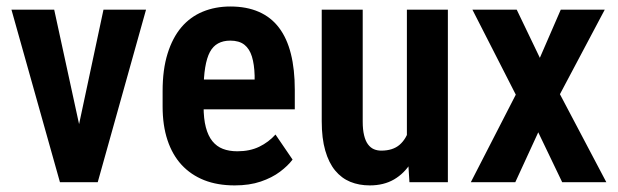

<svg xmlns="http://www.w3.org/2000/svg" viewBox="-20 -558 1893 588"><path d="M205.6 -100.1 296.9 -528.3H427.2L279.3 0H200.2ZM146 -528.3 239.3 -99.1 242.7 0H163.6L15.1 -528.3Z M698.7 9.8Q646 9.8 605.2 -6.3Q564.5 -22.5 536.1 -53.2Q507.8 -84 492.9 -128.9Q478 -173.8 478 -231.9V-279.3Q478 -345.2 493.2 -393.8Q508.3 -442.4 535.4 -474.4Q562.5 -506.3 600.8 -522.2Q639.2 -538.1 685.5 -538.1Q735.4 -538.1 772.7 -521.7Q810.1 -505.4 834.5 -473.1Q858.9 -440.9 870.8 -393.3Q882.8 -345.7 882.8 -283.2V-223.1H534.2V-314.5H759.8V-326.7Q758.8 -360.8 751.5 -384.8Q744.1 -408.7 728.3 -421.1Q712.4 -433.6 685.1 -433.6Q663.6 -433.6 647.9 -425Q632.3 -416.5 622.8 -398.7Q613.3 -380.9 608.4 -351.3Q603.5 -321.8 603.5 -279.3V-231.9Q603.5 -194.3 610.4 -168.2Q617.2 -142.1 630.4 -125.7Q643.6 -109.4 662.6 -102.1Q681.6 -94.7 707 -94.7Q745.1 -94.7 773.9 -108.6Q802.7 -122.6 823.7 -146L876 -69.3Q861.8 -50.3 837.4 -32Q813 -13.7 778.6 -2Q744.1 9.8 698.7 9.8Z M1226.1 -126V-528.3H1351.6V0H1233.9ZM1242.2 -235.4 1278.8 -236.3Q1278.8 -183.1 1269 -138.2Q1259.3 -93.3 1238.8 -60.1Q1218.3 -26.9 1186.8 -8.5Q1155.3 9.8 1112.3 9.8Q1079.6 9.8 1052.7 -1.2Q1025.9 -12.2 1006.3 -35.9Q986.8 -59.6 976.1 -96.9Q965.3 -134.3 965.3 -186.5V-528.3H1090.8V-185.5Q1090.8 -161.1 1095 -143.8Q1099.1 -126.5 1106.9 -116Q1114.7 -105.5 1125 -101.1Q1135.3 -96.7 1147.5 -96.7Q1183.1 -96.7 1203.9 -114.7Q1224.6 -132.8 1233.4 -164.3Q1242.2 -195.8 1242.2 -235.4Z M1562.5 -528.3 1633.3 -380.9 1697.3 -528.3H1832L1694.8 -269.5L1836.9 0H1701.7L1628.4 -152.8L1558.1 0H1421.9L1559.6 -268.1L1426.8 -528.3Z"/></svg>

Font: Roboto Condensed SemiBold
Style: Regular
Weight: 600
Designer: Christian Robertson
Foundry: Google
Version: Version 3.008; 2023